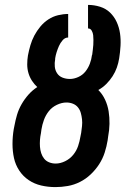

<svg xmlns="http://www.w3.org/2000/svg" viewBox="-20 -755 540 783"><path d="M206 8Q176 8 148 1.5Q120 -5 97 -20.5Q74 -36 58.5 -59.5Q43 -83 37 -110.5Q31 -138 31 -168Q31 -198 36 -228L39 -243Q43 -265 49.5 -287Q56 -309 68 -330Q80 -351 96 -369Q112 -387 132 -400Q120 -411 110.5 -425.5Q101 -440 96 -457Q91 -474 91 -492.5Q91 -511 94 -529Q98 -550 104 -570.5Q110 -591 120 -610Q130 -629 144.5 -646.5Q159 -664 177.5 -676Q196 -688 217 -693Q238 -698 258 -698V-602Q245 -602 235.5 -591Q226 -580 220.5 -567.5Q215 -555 211 -542.5Q207 -530 205 -517V-514Q202 -498 203.5 -483Q205 -468 213 -456Q221 -444 235 -438.5Q249 -433 265 -433Q282 -433 299.5 -441Q317 -449 328.5 -463.5Q340 -478 346.5 -495.5Q353 -513 355 -530L356 -532Q357 -542 358.5 -552Q360 -562 360.5 -572Q361 -582 361 -592Q361 -602 360 -611.5Q359 -621 354 -630Q349 -639 339 -639V-735Q364 -735 388 -727.5Q412 -720 429 -703.5Q446 -687 456 -665Q466 -643 469.5 -618.5Q473 -594 471.5 -568Q470 -542 466 -517Q463 -498 456.5 -479.5Q450 -461 439 -444Q428 -427 413.5 -412.5Q399 -398 381 -388Q398 -371 408.5 -348.5Q419 -326 423 -301Q427 -276 426.5 -250Q426 -224 421 -198L419 -183Q415 -158 407 -133Q399 -108 384.5 -85.5Q370 -63 350 -44Q330 -25 306 -13Q282 -1 256.5 3.5Q231 8 206 8ZM207 -88Q226 -88 245.5 -97.5Q265 -107 278.5 -123.5Q292 -140 298.5 -159.5Q305 -179 308 -198L311 -213Q313 -227 314.5 -241Q316 -255 314.5 -268.5Q313 -282 309.5 -294.5Q306 -307 298 -317Q290 -327 277.5 -332Q265 -337 251 -337Q232 -337 212 -327.5Q192 -318 179 -301.5Q166 -285 159 -265.5Q152 -246 149 -227L147 -212Q144 -198 143 -184Q142 -170 143 -156.5Q144 -143 148 -130.5Q152 -118 160 -108Q168 -98 180.5 -93Q193 -88 207 -88Z"/></svg>

Font: Iosevka Curly Slab
Style: Bold Italic
Weight: 700
Italic angle: -9°
Monospace: yes
Designer: Belleve Invis
Foundry: Belleve Invis
Version: Version 22.1.2; ttfautohint (v1.8.4)